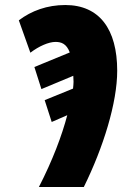

<svg xmlns="http://www.w3.org/2000/svg" viewBox="-20 -745 497 765"><path d="M135 0H314C392 -158 447 -336 447 -463C447 -629 376 -725 240 -725C168 -725 105 -702 55 -664L101 -535C135 -561 174 -578 201 -578C224 -578 245 -571 258 -536L117 -478L145 -390L272 -443C272 -438 273 -427 273 -419C273 -411 272 -402 271 -392L158 -346L186 -259L248 -286C227 -206 190 -107 135 0Z"/></svg>

Font: Noto Sans UI Condensed Black
Style: Italic
Weight: 900
Width: 3
Italic angle: -192°
Designer: Monotype Design Team
Foundry: Monotype Imaging Inc.
Version: Version 1.901